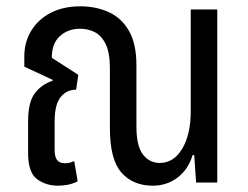

<svg xmlns="http://www.w3.org/2000/svg" viewBox="-20 -578 784 608"><path d="M164 10Q125 10 97 -11Q69 -32 69 -93V-193Q69 -255 90.5 -283Q112 -311 146 -322L147 -325L57 -367V-400Q57 -444 78.5 -480Q100 -516 140 -537Q180 -558 235 -558Q283 -558 323.5 -540Q364 -522 388 -481Q412 -440 412 -371V-177Q412 -116 432.5 -89Q453 -62 486 -62Q530 -62 557 -107Q584 -152 584 -226V-548H668V0H601L595 -87H590Q576 -41 542 -15.5Q508 10 464 10Q401 10 364.5 -31.5Q328 -73 328 -172V-362Q328 -410 315 -437.5Q302 -465 280.5 -476Q259 -487 234 -487Q195 -487 169.5 -463.5Q144 -440 144 -395L228 -341L221 -294Q191 -294 172 -270.5Q153 -247 153 -193V-104Q153 -81 161 -71Q169 -61 186 -61Q201 -61 215 -68L226 -4Q211 4 195 7Q179 10 164 10Z"/></svg>

Font: Noto Sans Thai Cond
Style: Regular
Weight: 400
Width: 3
Designer: Monotype Design Team
Foundry: Monotype Imaging Inc.
Version: Version 2.002; ttfautohint (v1.8.4.7-5d5b)